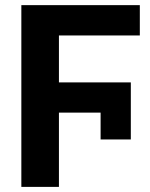

<svg xmlns="http://www.w3.org/2000/svg" viewBox="-20 -731 588 751"><path d="M491.7 -408.7V-185.5H373.5V-408.7ZM210.5 -710.9V0H63.5V-710.9ZM491.7 -408.7V-290.5H171.9V-408.7ZM526.9 -710.9V-592.3H171.9V-710.9Z"/></svg>

Font: RobotoDEMO
Style: Regular
Weight: 400
Designer: Christian Robertson
Foundry: Google
Version: Version 2.136